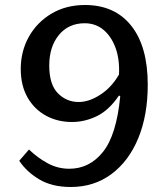

<svg xmlns="http://www.w3.org/2000/svg" viewBox="-20 -735 655 768"><path d="M263 13Q188 13 137 -17.5Q86 -48 57 -92L96 -137Q130 -104 170.5 -82Q211 -60 257 -60Q338 -60 392 -127.5Q446 -195 461 -350L456 -353Q416 -294 367.5 -270.5Q319 -247 268 -247Q210 -247 163.5 -272.5Q117 -298 90 -345.5Q63 -393 63 -459Q63 -530 95.5 -588Q128 -646 186 -680.5Q244 -715 320 -715Q439 -715 505 -632Q571 -549 571 -396Q571 -274 533 -182Q495 -90 425.5 -38.5Q356 13 263 13ZM295 -327Q336 -327 381 -356Q426 -385 456 -437Q459 -498 442 -544Q425 -590 393.5 -616Q362 -642 319 -642Q254 -642 215.5 -595Q177 -548 177 -473Q177 -397 211.5 -362Q246 -327 295 -327Z"/></svg>

Font: Literata 7pt Medium
Style: Italic
Weight: 500
Italic angle: -2°
Designer: Latin by Veronika Burian and Jose Scaglione. Greek by Irene Vlachou. Cyrillic by Vera Evstafieva
Foundry: TypeTogether
Version: Version 3.002